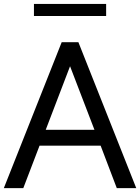

<svg xmlns="http://www.w3.org/2000/svg" viewBox="-29 -967 721 987"><path d="M-9.3 0 288.1 -750H374L671.4 0H571.3L488.3 -218.3H174.3L90.8 0ZM331.1 -626.5 206.1 -299.8H456.5ZM145.5 -884.8V-946.8H516.6V-884.8Z"/></svg>

Font: Spartan MB Med
Style: Regular
Weight: 500
Designer: Matt Bailey, Mirko Velimirovic
Foundry: Matt Bailey
Version: Version 1.005